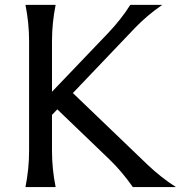

<svg xmlns="http://www.w3.org/2000/svg" viewBox="-20 -757 734 777"><path d="M83 0Q97.7 -73.2 97.7 -146.5V-590.8Q97.7 -664.1 83 -737.3H205.1Q190.4 -664.1 190.4 -590.8V-385.7L416 -621.6Q469.7 -677.7 507.3 -737.3H636.7Q574.7 -694.8 524.4 -642.1L274.9 -380.4L576.2 -91.3Q630.9 -39.1 691.9 0H517.6Q473.1 -63.5 422.4 -112.3L211.9 -314.5L190.4 -292V-146.5Q190.4 -73.2 205.1 0Z"/></svg>

Font: Classica
Style: Book
Weight: 400
Designer: Wojciech Kalinowski "wmk69" (wmk69@o2.pl)
Foundry: Wojciech Kalinowski "wmk69" (wmk69@o2.pl)
Version: Version 2.1.1; 2021-05-14